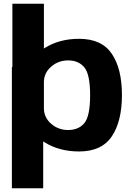

<svg xmlns="http://www.w3.org/2000/svg" viewBox="-20 -805 709 1025"><path d="M43.4 200H210.6V-447.1H43.4ZM46.1 0H199.6L214.4 -87.6V-785H46.1ZM402.2 3.6Q522.8 3.6 576.9 -77Q631 -157.6 631 -297.7Q631 -438 576.9 -517.9Q522.8 -597.8 402.2 -597.8Q296.1 -597.8 218.1 -548.4Q140.1 -499.1 140.1 -439.2L214.4 -366.5Q214.4 -415.3 252.9 -448.9Q291.4 -482.5 343.6 -482.5Q399.9 -482.5 430.5 -445Q461.1 -407.5 461.1 -297Q461.1 -185.2 430.5 -148Q399.9 -110.9 343.6 -110.9Q291.4 -110.9 252.9 -144.4Q214.4 -177.9 214.4 -228.1L140.1 -154.2Q140.1 -94.3 218.1 -45.3Q296.1 3.6 402.2 3.6Z"/></svg>

Font: Anybody Thin
Style: Regular
Weight: 100
Designer: Tyler Finck
Foundry: Etcetera Type Company
Version: Version 1.114;gftools[0.9.25]